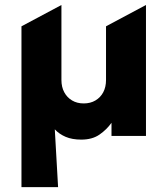

<svg xmlns="http://www.w3.org/2000/svg" viewBox="-20 -558 687 788"><path d="M68.1 210V-450L232.1 -537.5V-229.5Q232.1 -201 243.7 -179.4Q255.2 -157.9 275.8 -145.7Q296.2 -133.5 323.6 -133.5Q351 -133.5 371.7 -145.7Q392.4 -157.9 403.8 -179.4Q415.1 -201 415.1 -229.5V-450L579.1 -537.5V0H437.6V-54Q418 -26.2 388.3 -5.6Q358.6 15 313.6 15Q276.1 15 249.4 3.6Q222.8 -7.8 204.9 -27.2L218.4 210Z"/></svg>

Font: Geologica-Sharp
Style: Regular
Weight: 100
Designer: Sindre Bremnes, Frode Helland
Foundry: Monokrom Skriftforlag AS
Version: Version 1.010;gftools[0.9.28]